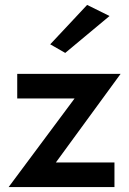

<svg xmlns="http://www.w3.org/2000/svg" viewBox="-20 -760 525 780"><path d="M425 -695 334 -740 184 -580 245 -545ZM283 -360 15 0H445V-100H207L470 -460H50V-360Z"/></svg>

Font: Jost Medium
Style: Regular
Weight: 500
Version: Version 3.710